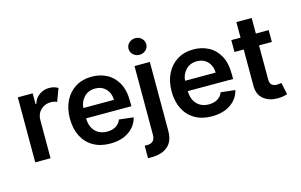

<svg xmlns="http://www.w3.org/2000/svg" viewBox="-112 -1056 2436 1556"><g transform="rotate(-15 1106.0 -278.5)"><path d="M194.6 0H66.1V-545.5H190.7V-454.5H196.4Q211.3 -502.1 247.5 -527.7Q283.7 -553.3 331 -553.3Q353 -553.3 371.4 -547.9Q389.9 -542.6 404.1 -533.4L364.3 -426.8Q354 -431.8 341.6 -435Q329.2 -438.2 313.6 -438.2Q263.1 -438.2 228.9 -405.4Q194.6 -372.5 194.6 -320.7Z M693.9 10.7Q611.9 10.7 552.4 -23.8Q492.9 -58.2 460.9 -121.1Q429 -183.9 429 -269.5Q429 -353.7 460.9 -417.4Q492.9 -481.2 551 -516.9Q609 -552.6 687.1 -552.6Q754.3 -552.6 811.1 -523.6Q867.9 -494.7 902.2 -433.8Q936.4 -372.9 936.4 -277V-237.6H556.5Q557.5 -167.6 595.3 -128.6Q633.2 -89.5 695.7 -89.5Q737.2 -89.5 767.6 -107.4Q797.9 -125.4 811.1 -159.8L931.1 -146.3Q914.1 -75.3 851.7 -32.3Q789.4 10.7 693.9 10.7ZM813.2 -324.2Q812.9 -380 778.6 -416.2Q744.3 -452.4 688.9 -452.4Q631.4 -452.4 595.5 -414.4Q559.7 -376.4 556.8 -324.2Z M984 204.5Q977.3 204.5 971.1 204.4Q964.8 204.2 957.7 203.8V99.1L976.2 99.8Q1013.1 99.8 1029.1 81.9Q1045.1 63.9 1045.1 29.5V-545.5H1173.7V31.2Q1173.7 119.7 1123.9 162.1Q1074.2 204.5 984 204.5ZM1109 -622.9Q1078.1 -622.9 1056.3 -643.3Q1034.4 -663.7 1034.4 -692.5Q1034.4 -721.6 1056.3 -742Q1078.1 -762.4 1109 -762.4Q1139.6 -762.4 1161.4 -742Q1183.2 -721.6 1183.2 -692.5Q1183.2 -663.7 1161.4 -643.3Q1139.6 -622.9 1109 -622.9Z M1547.2 10.7Q1465.2 10.7 1405.7 -23.8Q1346.2 -58.2 1314.3 -121.1Q1282.3 -183.9 1282.3 -269.5Q1282.3 -353.7 1314.3 -417.4Q1346.2 -481.2 1404.3 -516.9Q1462.4 -552.6 1540.5 -552.6Q1607.6 -552.6 1664.4 -523.6Q1721.2 -494.7 1755.5 -433.8Q1789.8 -372.9 1789.8 -277V-237.6H1409.8Q1410.9 -167.6 1448.7 -128.6Q1486.5 -89.5 1549 -89.5Q1590.6 -89.5 1620.9 -107.4Q1651.3 -125.4 1664.4 -159.8L1784.4 -146.3Q1767.4 -75.3 1705.1 -32.3Q1642.8 10.7 1547.2 10.7ZM1666.5 -324.2Q1666.2 -380 1631.9 -416.2Q1597.7 -452.4 1542.3 -452.4Q1484.7 -452.4 1448.9 -414.4Q1413 -376.4 1410.2 -324.2Z M2105.1 7.5H2097.3Q2030.2 7.5 1983.7 -28.1Q1934.7 -65.3 1934.7 -141.7V-446H1857.2V-545.5H1934.7V-676.1H2063.2V-545.5H2170.8V-446H2063.2V-164.1Q2063.2 -125.4 2080.3 -113.1Q2097.3 -100.9 2121.4 -100.9Q2133.5 -100.9 2143.6 -102.6Q2153.8 -104.4 2159.1 -105.8L2180.8 -5.3Q2170.5 -1.8 2151.5 2.5Q2132.5 6.7 2105.1 7.5Z"/></g></svg>

Font: Linik Sans SemiBold
Style: Regular
Weight: 600
Designer: Rasmus Andersson (font), Cristiano Sobral (main changes)
Foundry: rsms
Version: Version 3.018;June 1, 2022;FontCreator 14.0.0.2814 64-bit; t